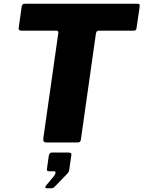

<svg xmlns="http://www.w3.org/2000/svg" viewBox="-20 -762 767 1027"><path d="M96 -727Q98 -736 101.5 -739Q105 -742 117 -742H712Q724 -742 726 -738.5Q728 -735 727 -726L710 -610Q709 -603 705 -600.5Q701 -598 692 -598H510Q501 -598 498 -594.5Q495 -591 493 -582L413 -18Q412 -7 407.5 -3.5Q403 0 396 0H230Q218 0 214 -5.5Q210 -11 212 -24L292 -586Q293 -598 282 -598H95Q77 -598 80 -613ZM228 245Q223 245 222.5 240Q222 235 227 230L270 178Q278 167 277 160.5Q276 154 269 154H242Q234 154 232 150Q230 146 232 135L241 71Q244 54 258 54H347Q363 54 362 66L350 148Q348 159 339 168L282 227Q275 234 269.5 239.5Q264 245 254 245Z"/></svg>

Font: Libre Franklin ExtraBold
Style: Italic
Weight: 800
Italic angle: -8°
Designer: Pablo Impallari, Rodrigo Fuenzalida, Nhung Nguyen
Foundry: Impallari Type
Version: Version 3.000